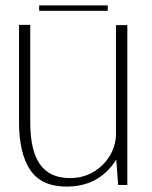

<svg xmlns="http://www.w3.org/2000/svg" viewBox="-20 -685 563 711"><path d="M417.5 0H451.5V-592H409.5V-182Q405 -119 360.5 -75Q311 -25.5 239 -25.5Q165 -25.5 128.5 -75.8Q92 -126 92 -233.5V-593H50.5V-233Q50.5 -117 92 -55.5Q133.5 6 226.5 6Q316.5 6 373.5 -48.5Q396.5 -70.5 410.5 -94.5ZM125 -645H379V-665H125Z"/></svg>

Font: Anybody Thin ExtraLight
Style: Regular
Weight: 250
Version: Version 1.113;gftools[0.9.25]